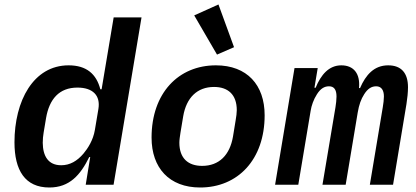

<svg xmlns="http://www.w3.org/2000/svg" viewBox="-20 -817 1840 849"><path d="M359 0H482.2L605.8 -740.1H482.6L429.3 -422.2H423.7C406.2 -489.7 362.6 -528.1 283.4 -528.1C127.5 -528.1 44 -370.7 44 -187.9C44 -63.6 90.9 12.1 198.2 12.1C287.3 12.1 335.6 -43 374.6 -122.5H378.9ZM169 -185.4C169 -201 170.5 -216.3 172.9 -230.5L183.6 -294.4C197.8 -378.6 241.5 -429.7 322.4 -429.7C389.9 -429.7 425.1 -395.2 415.1 -335.2L399.5 -242.2C392 -197.1 368.3 -160.5 349.1 -137.8C321 -104.8 289.1 -86.3 250.7 -86.3C193.2 -86.3 169.7 -126.8 169 -185.4Z M865.1 12.1C1030.9 12.1 1150.2 -110.4 1150.2 -307.5C1150.2 -441.1 1072.8 -528.1 934.7 -528.1C769.2 -528.1 650.2 -405.5 650.2 -208.5C650.2 -74.9 728 12.1 865.1 12.1ZM773.1 -186.1C773.1 -198.2 775.6 -214.5 778.1 -230.8L790.1 -302.9C804 -384.6 851.6 -432.5 926.5 -432.5C987.9 -432.5 1027 -399.1 1027 -329.9C1027 -317.8 1024.9 -301.5 1022 -285.2L1010.3 -213.4C996.4 -131.4 948.9 -83.5 873.9 -83.5C812.1 -83.5 773.1 -116.8 773.1 -186.1ZM838.8 -748.9 939.6 -575.6 1014.9 -608.3 946 -797.2Z M1299 0 1353.7 -327.4C1357.2 -349.4 1366.1 -376.4 1381.7 -400.6C1397.7 -425.8 1415.1 -435.4 1434.7 -435.4C1456.7 -435.4 1468 -421.2 1468 -390.3C1468 -375.7 1465.9 -358.7 1463.4 -342.7L1405.9 0H1508.5L1561.8 -319.6C1567.5 -353.3 1576.3 -378.6 1590.6 -400.6C1606.2 -425.1 1622.9 -435.4 1643.5 -435.4C1665.8 -435.4 1677.6 -419 1677.6 -390.6C1677.6 -377.5 1675.4 -358.7 1672.6 -342.7L1615.4 0H1718L1777.3 -356.9C1781.2 -381 1784.1 -409.4 1784.1 -431.1C1784.1 -494 1754.6 -528.1 1696.4 -528.1C1634.2 -528.1 1597.3 -485.8 1572.1 -427.6H1567.5C1573.5 -491.5 1544 -528.1 1489.3 -528.1C1434.3 -528.1 1399.1 -486.5 1375.7 -429H1370.4L1384.9 -516H1282.3L1196.4 0Z"/></svg>

Font: Margiela Mono Italic SmBold It
Style: Regular
Weight: 600
Designer: Mike Abbink, Paul van der Laan, Pieter van Rosmalen
Foundry: Bold Monday
Version: Version 2.003 2021